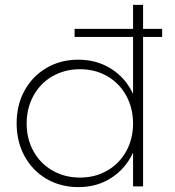

<svg xmlns="http://www.w3.org/2000/svg" viewBox="-20 -762 714 785"><path d="M643 -611H565V0H524V-138Q494 -73 435.5 -35Q377 3 301 3Q228 3 170.5 -30.5Q113 -64 80.5 -123.5Q48 -183 48 -258Q48 -333 80.5 -392Q113 -451 170.5 -484.5Q228 -518 300 -518Q376 -518 435 -480.5Q494 -443 524 -378V-611H285V-644H524V-742H565V-644H643ZM307 -36Q369 -36 418.5 -64.5Q468 -93 496 -143.5Q524 -194 524 -257Q524 -320 496 -371Q468 -422 418.5 -450.5Q369 -479 307 -479Q245 -479 195 -450.5Q145 -422 117 -371Q89 -320 89 -257Q89 -194 117 -143.5Q145 -93 195 -64.5Q245 -36 307 -36Z"/></svg>

Font: Argentum Sans ExtraLight
Style: Regular
Weight: 275
Designer: Julieta Ulanovsky (Modified by Cristiano Sobral)
Foundry: Julieta Ulanovsky
Version: Version 1.000; ttfautohint (v1.5.65-e2d9)